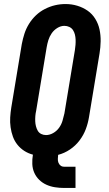

<svg xmlns="http://www.w3.org/2000/svg" viewBox="-20 -766 540 951"><path d="M298 165Q275 165 252.5 161.5Q230 158 210 149Q190 140 174.5 125Q159 110 150 90Q141 70 140 46.5Q139 23 143 0Q120 -6 100.5 -18.5Q81 -31 66.5 -49Q52 -67 44 -89Q36 -111 32.5 -135.5Q29 -160 30.5 -184.5Q32 -209 36 -234L88 -548Q93 -574 101 -599Q109 -624 123.5 -647.5Q138 -671 158 -690Q178 -709 202.5 -721.5Q227 -734 252.5 -740Q278 -746 305 -746Q335 -746 363 -737.5Q391 -729 414 -713Q437 -697 452 -672.5Q467 -648 473 -620Q479 -592 478.5 -561.5Q478 -531 473 -501L421 -187Q416 -156 405 -126.5Q394 -97 374 -70.5Q354 -44 326.5 -25.5Q299 -7 268 1Q267 11 266.5 21Q266 31 269.5 40Q273 49 280.5 54.5Q288 60 298 60H354V165ZM208 -97Q226 -97 243.5 -107Q261 -117 272.5 -133Q284 -149 289.5 -167.5Q295 -186 299 -204L351 -518Q353 -531 354 -544Q355 -557 354.5 -570Q354 -583 351 -595Q348 -607 341.5 -617Q335 -627 323.5 -632.5Q312 -638 299 -638Q281 -638 264 -627.5Q247 -617 236 -601Q225 -585 219.5 -567Q214 -549 211 -531L159 -217Q156 -204 155 -191Q154 -178 154.5 -165.5Q155 -153 158 -141Q161 -129 167 -118.5Q173 -108 184 -102.5Q195 -97 208 -97Z"/></svg>

Font: Iosevka Slab Extrabold Oblique
Style: Regular
Weight: 800
Italic angle: -9°
Monospace: yes
Designer: Belleve Invis
Foundry: Belleve Invis
Version: Version 11.1.1; ttfautohint (v1.8.3)